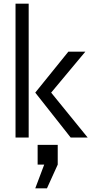

<svg xmlns="http://www.w3.org/2000/svg" viewBox="-20 -753 520 1051"><path d="M65 -733V0H137V-733ZM173 278H237L296 148V40H186V148H222ZM173 -246 367 0H460L260 -246L447 -470H354Z"/></svg>

Font: Kreadon Medium
Style: Regular
Weight: 500
Designer: kohakuno
Foundry: StudioGnu
Version: Version 1.000;Glyphs 3.1.2 (3151)